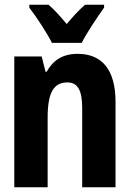

<svg xmlns="http://www.w3.org/2000/svg" viewBox="-20 -786 540 806"><path d="M198 -606H323C344 -648 389 -715 417 -754V-766H337C311 -743 290 -721 260 -685C233 -718 207 -746 184 -766H103V-754C133 -715 179 -645 198 -606ZM40 0H180V-292C180 -397 205 -440 263 -440C304 -440 325 -410 325 -334V0H465V-358C465 -496 406 -560 306 -560C242 -560 202 -532 176 -485H171L155 -549H40Z"/></svg>

Font: Noto Sans Mono ExtraCondensed ExtraBold
Style: Regular
Weight: 800
Width: 2
Designer: Monotype Design Team
Foundry: Monotype Imaging Inc.
Version: Version 2.014